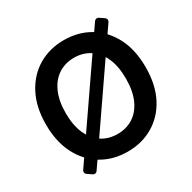

<svg xmlns="http://www.w3.org/2000/svg" viewBox="-170 -920 1114 1115"><g transform="rotate(-30 387.5 -362.5)"><path d="M216.3 -34.4 210.2 -38 172.6 16.3Q166.2 25.6 155.2 25.6Q148.4 25.6 143.5 22L113.6 1.4Q104.4 -5 104.4 -16Q104.4 -22 108.3 -27.7L149.5 -87.7Q119.3 -120 96.9 -162.6Q52.9 -246.8 52.9 -363.6Q52.9 -480.5 96.9 -564.6Q140.6 -648.1 216.3 -692.8Q292.3 -737.2 387.1 -737.2Q482.2 -737.2 558.2 -692.8L563.9 -689.3L600.5 -742.2Q607.2 -751.1 617.9 -751.1Q624.6 -751.1 629.6 -747.5L659.4 -726.9Q668.7 -720.5 668.7 -709.5Q668.7 -703.5 664.8 -697.8L624.6 -639.6Q654.8 -607.6 677.6 -564.6Q721.2 -481.2 721.2 -363.6Q721.2 -246.1 677.6 -162.3Q633.9 -78.8 558.2 -34.4Q483.3 9.9 387.1 9.9Q291.2 9.9 216.3 -34.4ZM211.3 -223.7Q218 -209.2 225.1 -197.4L494.3 -588.1L491.8 -589.5Q446.4 -619 387.1 -619Q328.5 -619 282.3 -589.5Q236.9 -560 211.3 -503.2Q185.4 -445.3 185.4 -363.6Q185.4 -281.6 211.3 -223.7ZM282.3 -137.4Q327.8 -108.3 387.1 -108.3Q446.7 -108.3 491.8 -137.4Q537.6 -166.9 563.2 -223.7Q588.8 -280.9 588.8 -363.6Q588.8 -446.4 563.2 -503.2Q556.8 -518.1 549 -530.2L279.8 -139.2Z"/></g></svg>

Font: DeltaSans SemiBold
Style: Regular
Weight: 600
Designer: Rasmus Andersson
Foundry: rsms
Version: Version 3.012